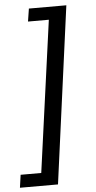

<svg xmlns="http://www.w3.org/2000/svg" viewBox="-98 -759 476 955"><g transform="rotate(-5 140.5 -281.0)"><path d="M-38 161H152L271 -723H84L74 -659H178L74 97H-29Z"/></g></svg>

Font: United Sans Medium
Style: Italic
Weight: 500
Italic angle: -8°
Designer: Pablo Impallari, Rodrigo Fuenzalida (Modified by Dan O. Williams)
Version: Version 1.000;PS 001.000;hotconv 1.0.88;makeotf.lib2.5.64775